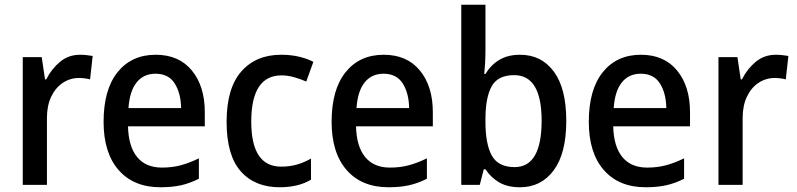

<svg xmlns="http://www.w3.org/2000/svg" viewBox="-20 -831 3361 810"><path d="M318 -600Q331 -600 345 -598.5Q359 -597 371 -595L360 -496Q350 -499 337 -500.5Q324 -502 313 -502Q276 -502 245 -481.5Q214 -461 196 -423Q178 -385 178 -333V-51H76V-590H156L170 -496H175Q197 -540 233 -570Q269 -600 318 -600Z M637 -600Q735 -600 789.5 -533.5Q844 -467 844 -358V-298H520Q522 -213 558.5 -168.5Q595 -124 663 -124Q707 -124 743.5 -134Q780 -144 819 -163V-77Q782 -58 744 -49.5Q706 -41 657 -41Q544 -41 480.5 -113.5Q417 -186 417 -317Q417 -453 476 -526.5Q535 -600 637 -600ZM636 -520Q586 -520 556.5 -483.5Q527 -447 522 -375H744Q743 -438 717 -479Q691 -520 636 -520Z M1160 -41Q1055 -41 995.5 -108.5Q936 -176 936 -317Q936 -459 998 -529.5Q1060 -600 1166 -600Q1208 -600 1243 -591.5Q1278 -583 1302 -570L1272 -487Q1247 -498 1220 -505.5Q1193 -513 1168 -513Q1040 -513 1040 -318Q1040 -128 1166 -128Q1203 -128 1233.5 -137Q1264 -146 1292 -162V-73Q1239 -41 1160 -41Z M1599 -600Q1697 -600 1751.5 -533.5Q1806 -467 1806 -358V-298H1482Q1484 -213 1520.5 -168.5Q1557 -124 1625 -124Q1669 -124 1705.5 -134Q1742 -144 1781 -163V-77Q1744 -58 1706 -49.5Q1668 -41 1619 -41Q1506 -41 1442.5 -113.5Q1379 -186 1379 -317Q1379 -453 1438 -526.5Q1497 -600 1599 -600ZM1598 -520Q1548 -520 1518.5 -483.5Q1489 -447 1484 -375H1706Q1705 -438 1679 -479Q1653 -520 1598 -520Z M2028 -619Q2028 -592 2026.5 -565Q2025 -538 2023 -519H2028Q2050 -556 2086 -578Q2122 -600 2174 -600Q2264 -600 2316.5 -529Q2369 -458 2369 -321Q2369 -184 2316 -112.5Q2263 -41 2174 -41Q2121 -41 2086 -61.5Q2051 -82 2028 -117H2021L2004 -51H1926V-811H2028ZM2149 -514Q2080 -514 2054 -466.5Q2028 -419 2028 -329V-317Q2028 -223 2055 -174.5Q2082 -126 2151 -126Q2265 -126 2265 -322Q2265 -514 2149 -514Z M2684 -600Q2782 -600 2836.5 -533.5Q2891 -467 2891 -358V-298H2567Q2569 -213 2605.5 -168.5Q2642 -124 2710 -124Q2754 -124 2790.5 -134Q2827 -144 2866 -163V-77Q2829 -58 2791 -49.5Q2753 -41 2704 -41Q2591 -41 2527.5 -113.5Q2464 -186 2464 -317Q2464 -453 2523 -526.5Q2582 -600 2684 -600ZM2683 -520Q2633 -520 2603.5 -483.5Q2574 -447 2569 -375H2791Q2790 -438 2764 -479Q2738 -520 2683 -520Z M3253 -600Q3266 -600 3280 -598.5Q3294 -597 3306 -595L3295 -496Q3285 -499 3272 -500.5Q3259 -502 3248 -502Q3211 -502 3180 -481.5Q3149 -461 3131 -423Q3113 -385 3113 -333V-51H3011V-590H3091L3105 -496H3110Q3132 -540 3168 -570Q3204 -600 3253 -600Z"/></svg>

Font: Noto Sans Tamil UI SemiCondensed Medium
Style: Regular
Weight: 500
Width: 4
Designer: Jelle Bosma - Monotype Design Team
Foundry: Monotype Imaging Inc.
Version: Version 2.004; ttfautohint (v1.8.4.7-5d5b)